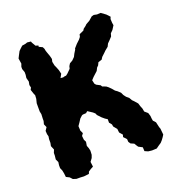

<svg xmlns="http://www.w3.org/2000/svg" viewBox="-125 -772 806 880"><g transform="rotate(-20 278.0 -332.0)"><path d="M118 7H99L83 2L72 -10L56 -18L54 -36L51 -51L45 -65V-79L47 -94L40 -109L42 -128V-140L48 -155L40 -174L43 -189V-207L45 -220L42 -232L41 -248L51 -263L44 -279L48 -294V-306L49 -327L46 -341V-353V-372V-381L51 -401L52 -418L48 -427L41 -448L46 -458L43 -471L46 -487L41 -506L43 -521V-534L37 -551V-562L42 -576L38 -602L45 -616L54 -633L63 -642L74 -652L92 -655L100 -658L118 -656L120 -650L131 -631L144 -627L143 -621L160 -613L165 -603L167 -592L177 -564L181 -548L178 -535L182 -516L187 -505L193 -490L198 -470L188 -452L201 -451L207 -453L216 -454L225 -461L242 -478L245 -490L252 -501L266 -509L279 -522L286 -536L296 -552L297 -557L312 -574L328 -589L336 -599L339 -611L361 -621L365 -628L378 -638L384 -644L402 -654L419 -669L430 -672L445 -669L463 -670L485 -654L500 -638L496 -628L497 -609L499 -597L487 -578L475 -566L471 -552L459 -539L447 -527L440 -513L424 -500L416 -492L401 -478L394 -467L376 -461L370 -448L362 -440L355 -426L344 -416L332 -405L321 -393L325 -375L331 -368L350 -358L354 -351L372 -344L381 -337L393 -325L403 -313L413 -306L426 -294L432 -281L441 -269L453 -259L461 -245L469 -237L483 -221L488 -205L493 -193L496 -177L511 -164L516 -148L517 -136L519 -124L530 -112L536 -86L539 -78L542 -48L535 -37L527 -26L518 -16L506 -8L492 2L469 3L451 1L435 -6L434 -25L415 -35L409 -44L403 -54L387 -61L380 -71L379 -85L365 -100L368 -111L355 -126L353 -144L339 -161L337 -172L327 -184V-201L316 -208L303 -219L287 -236L283 -245L274 -253L251 -268L243 -261L227 -260L222 -258L210 -247L201 -233L190 -217L191 -195L198 -180L190 -169L192 -150L198 -138L195 -119L200 -106L203 -93L202 -73L197 -59L186 -44L189 -20L176 -13L164 -5L160 5L135 8Z"/></g></svg>

Font: Winky Rough SemiBold
Style: Regular
Weight: 600
Designer: Simon Atzbach
Foundry: typofactur
Version: Version 1.206; ttfautohint (v1.8.4.7-5d5b)